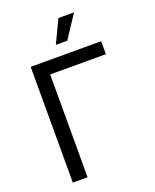

<svg xmlns="http://www.w3.org/2000/svg" viewBox="-169 -1038 918 1134"><g transform="rotate(-20 289.5 -471.0)"><path d="M530.8 -727.5V-646H180.7V0H87.9V-727.5ZM272 -798.8 340.3 -942.4H438.5L343.8 -798.8Z"/></g></svg>

Font: Inter-Regular
Style: Regular
Weight: 400
Designer: Rasmus Andersson
Foundry: rsms
Version: Version 4.000;git-a52131595